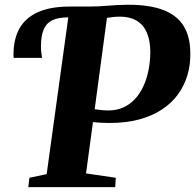

<svg xmlns="http://www.w3.org/2000/svg" viewBox="-20 -770 803 790"><path d="M96.5 0 101 -38.5 172 -53.5 261 -698.5 252 -718 267 -743H342.5Q384 -743 423.8 -746.5Q463.5 -750 506.5 -750.5Q596.5 -750.5 652.8 -728.5Q709 -706.5 735.5 -663.2Q762 -620 763 -556Q764.5 -506 751.5 -461.8Q738.5 -417.5 712 -381.2Q685.5 -345 645.2 -318.8Q605 -292.5 551.2 -278.2Q497.5 -264 430 -264Q413 -264 394 -265Q375 -266 362.5 -267.5L334 -56.5L456.5 -38.5L454 0ZM425.5 -315.5Q460 -315.5 487.5 -328Q515 -340.5 535.8 -363Q556.5 -385.5 570.2 -415.5Q584 -445.5 591 -480.8Q598 -516 598.5 -554Q598.5 -603.5 584 -636.2Q569.5 -669 541.8 -685.2Q514 -701.5 474 -701.5Q457.5 -701.5 443.8 -699.8Q430 -698 420 -696.5L369.5 -320.5Q384.5 -318.5 399 -317Q413.5 -315.5 425.5 -315.5ZM36 -532Q36 -536 35.8 -538.8Q35.5 -541.5 35.5 -545Q35.5 -609 60.2 -653Q85 -697 136.2 -720Q187.5 -743 267 -743L261 -698.5Q218 -698.5 193.5 -685.8Q169 -673 158.8 -646.5Q148.5 -620 148.5 -579Q148.5 -566.5 149.8 -554.8Q151 -543 153 -532Z"/></svg>

Font: Merriweather 60pt ExtraBold
Style: Italic
Weight: 800
Italic angle: -7.8°
Version: Version 2.101